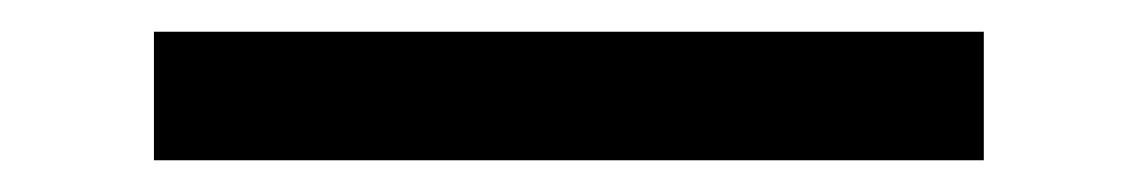

<svg xmlns="http://www.w3.org/2000/svg" viewBox="-20 21 718 121"><path d="M77 122V41H600V122Z"/></svg>

Font: Montagu Slab 16pt
Style: Regular
Weight: 400
Designer: Florian Karsten
Foundry: Florian Karsten
Version: Version 1.000; ttfautohint (v1.8.3)